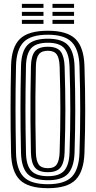

<svg xmlns="http://www.w3.org/2000/svg" viewBox="-20 -969 498 998"><path d="M228.8 9.2Q127 9.2 83.2 -33.9Q39.5 -77 37.5 -174Q36 -241.5 35.4 -297.9Q34.8 -354.2 34.9 -406.1Q35 -458 35.6 -511.5Q36.2 -565 37.5 -626.8Q39.5 -723.8 83.4 -766.5Q127.2 -809.2 228.8 -809.2Q328.8 -809.2 372.4 -766.4Q416 -723.5 419 -626.8Q421 -560.5 422 -503.6Q423 -446.8 422.9 -393.9Q422.8 -341 421.9 -287.4Q421 -233.8 419 -174Q415.8 -77.8 372.8 -34.2Q329.8 9.2 228.8 9.2ZM228.8 -11.5Q316.2 -11.5 353.4 -50.2Q390.5 -89 393.2 -174.8Q395 -235.2 396 -289Q397 -342.8 397 -395.4Q397 -448 396.1 -504.4Q395.2 -560.8 393.2 -626Q390.5 -711.5 353.1 -750Q315.8 -788.5 228.8 -788.5Q139.5 -788.5 102.4 -749.9Q65.2 -711.2 63.2 -626.2Q61.8 -558.8 61.1 -502.4Q60.5 -446 60.6 -394.2Q60.8 -342.5 61.4 -289.2Q62 -236 63.2 -174.5Q65.2 -89.2 102.4 -50.4Q139.5 -11.5 228.8 -11.5ZM228.8 -32.2Q153.8 -32.2 122.4 -66Q91 -99.8 89.2 -175Q87.8 -242.5 87 -298.8Q86.2 -355 86.4 -406.6Q86.5 -458.2 87.1 -511.4Q87.8 -564.5 89.2 -625.8Q90.8 -701 122.5 -734.4Q154.2 -767.8 228.8 -767.8Q303.2 -767.8 334.1 -733.6Q365 -699.5 367.5 -625Q369.5 -558.2 370.4 -502Q371.2 -445.8 371.2 -394Q371.2 -342.2 370.2 -289.2Q369.2 -236.2 367.5 -175.5Q365 -102 334.5 -67.1Q304 -32.2 228.8 -32.2ZM228.8 -53.2Q289.2 -53.2 314.4 -82.6Q339.5 -112 341.5 -176.5Q343.5 -239.5 344.5 -293.5Q345.5 -347.5 345.5 -398.9Q345.5 -450.2 344.5 -504.9Q343.5 -559.5 341.5 -624Q339.5 -686.2 315.4 -716.5Q291.2 -746.8 228.8 -746.8Q166.8 -746.8 141.5 -717.6Q116.2 -688.5 115 -625Q113.5 -559 112.9 -503.2Q112.2 -447.5 112.2 -395.8Q112.2 -344 113 -290.5Q113.8 -237 115 -175.5Q116.2 -109.8 142.5 -81.5Q168.8 -53.2 228.8 -53.2ZM228.8 -74Q180.8 -74 161.4 -98.4Q142 -122.8 140.8 -176Q139 -265.8 138.4 -336.8Q137.8 -407.8 138.5 -475.9Q139.2 -544 140.8 -624.8Q142 -677.8 161.4 -701.9Q180.8 -726 228.8 -726Q277.2 -726 295.8 -700.5Q314.2 -675 315.8 -623.2Q317.8 -559.2 318.8 -505.1Q319.8 -451 319.8 -400.1Q319.8 -349.2 318.8 -295.1Q317.8 -241 315.8 -177Q314.2 -124.5 295.2 -99.2Q276.2 -74 228.8 -74ZM228.8 -94.8Q262.5 -94.8 275.5 -115.1Q288.5 -135.5 290 -177.8Q292 -242.2 292.9 -296.2Q293.8 -350.2 293.8 -401Q293.8 -451.8 292.9 -505.4Q292 -559 290 -622.5Q288.5 -667.2 274.8 -686.2Q261 -705.2 228.8 -705.2Q196 -705.2 181.8 -686.6Q167.5 -668 166.5 -624Q164.8 -536.2 164.1 -465.5Q163.5 -394.8 164.2 -326.5Q165 -258.2 166.5 -176.8Q167.5 -134.5 180.8 -114.6Q194 -94.8 228.8 -94.8ZM252.8 -928V-948.8H365V-928ZM93.8 -845V-865.8H206V-845ZM93.8 -886.5V-907.2H206V-886.5ZM93.8 -928V-948.8H206V-928ZM252.8 -845V-865.8H365V-845ZM252.8 -886.5V-907.2H365V-886.5Z"/></svg>

Font: Big Shoulders Inline Display Thin ExtraBold
Style: Regular
Weight: 800
Version: Version 2.002